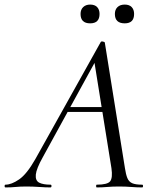

<svg xmlns="http://www.w3.org/2000/svg" viewBox="-58 -819 678 839"><path d="M-34 0Q-38 0 -38 -6Q-38 -12 -34 -12Q-8 -12 25.5 -35Q59 -58 96 -123L382 -635Q384 -639 391.5 -637.5Q399 -636 400 -633L488 -84Q492 -57 498.5 -41Q505 -25 519.5 -18.5Q534 -12 563 -12Q567 -12 567 -6Q567 0 563 0Q540 0 515.5 -2Q491 -4 462 -4Q433 -4 411 -2Q389 0 365 0Q362 0 362 -6Q362 -12 365 -12Q412 -12 423.5 -27Q435 -42 429 -84L353 -557L378 -586L129 -132Q101 -82 98.5 -56Q96 -30 113 -21Q130 -12 163 -12Q167 -12 167 -6Q167 0 162 0Q142 0 113.5 -2Q85 -4 58 -4Q29 -4 10.5 -2Q-8 0 -34 0ZM221 -330 236 -351H423L425 -330ZM487 -717Q444 -717 444 -758Q444 -777 455.5 -788Q467 -799 487 -799Q507 -799 517.5 -788Q528 -777 528 -758Q528 -717 487 -717ZM336 -717Q294 -717 294 -758Q294 -777 305.5 -788Q317 -799 336 -799Q356 -799 366.5 -788Q377 -777 377 -758Q377 -717 336 -717Z"/></svg>

Font: Cormorant
Style: Italic
Weight: 400
Italic angle: -10°
Designer: Christian Thalmann (Catharsis Fonts)
Foundry: Catharsis Fonts
Version: Version 4.000